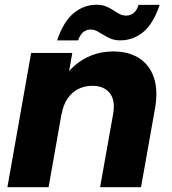

<svg xmlns="http://www.w3.org/2000/svg" viewBox="-20 -778 714 798"><path d="M10.8 0 109.4 -557.9H280.5L181.9 0ZM396 0 450 -303.2Q460.3 -360.8 436.2 -391.1Q412.1 -421.4 363.8 -421.4Q331.3 -421.4 304.7 -407.8Q278.2 -394.2 260.5 -367.9Q242.7 -341.6 235.9 -303.2L238.4 -442Q257.4 -476.3 288.8 -504.2Q320.2 -532.2 361.4 -548.2Q402.5 -564.2 450.2 -564.2Q515.2 -564.2 558.8 -535.9Q602.4 -507.5 620 -454.2Q637.6 -400.9 624.1 -326.1L566.1 0ZM217.4 -610.1Q243.9 -688.7 286.5 -723.5Q329.1 -758.3 381.6 -758.3Q403.7 -758.3 420.4 -751.5Q437 -744.8 450.4 -735.8Q463.8 -726.8 476.6 -720Q489.4 -713.2 504.4 -713.2Q521.9 -713.2 535.4 -724Q548.9 -734.8 555.9 -757.9H643.7Q617.3 -679.3 575.2 -644.8Q533.1 -610.2 479.6 -610.2Q457.5 -610.2 440.8 -617.2Q424.2 -624.2 410.5 -632.7Q396.9 -641.2 384.1 -648.2Q371.3 -655.2 356.3 -655.2Q339.2 -655.2 326 -644.5Q312.7 -633.7 304.7 -610.1Z"/></svg>

Font: Poppins Variable
Style: Italic
Weight: 100
Italic angle: -10°
Designer: Jonny Pinhorn
Foundry: Indian Type Foundry
Version: Version 6.000